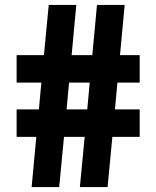

<svg xmlns="http://www.w3.org/2000/svg" viewBox="-20 -760 635 780"><path d="M108.5 0 127.5 -204H47.5V-315.5H138L148 -424.5H47.5V-536H158.5L178 -740H290L271 -536H355L374 -740H486.5L467.5 -536H547.5V-424.5H457L447 -315.5H547.5V-204H436.5L417 0H304.5L324 -204H240L220.5 0ZM250.5 -315.5H334.5L344.5 -424.5H260.5Z"/></svg>

Font: Encode Sans Semi Condensed
Style: Bold
Weight: 700
Width: 4
Designer: Multiple Designers
Foundry: Impallari Type
Version: Version 3.000; ttfautohint (v1.8.3) -l 8 -r 50 -G 200 -x 14 